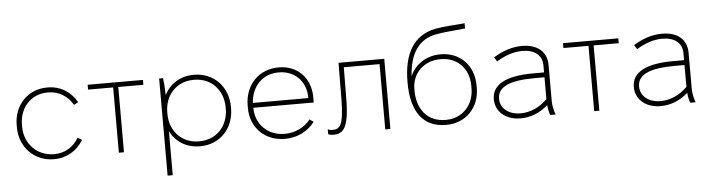

<svg xmlns="http://www.w3.org/2000/svg" viewBox="-52 -974 5250 1418"><g transform="rotate(-5 2572.5 -265.0)"><path d="M313 6H318C411 6 488 -42 533 -118L502 -137C463 -71 400 -31 320 -31H317C196 -31 101 -125 101 -252V-268C101 -397 189 -489 310 -489H313C392 -489 458 -449 497 -381L529 -398C486 -476 408 -526 314 -526H309C167 -526 62 -417 62 -268V-252C62 -104 171 6 313 6Z M796 0H834V-484H1020V-520H610V-484H796Z M1140 200H1178V-127C1217 -46 1297 5 1396 5H1399C1544 5 1650 -104 1650 -255V-265C1650 -416 1544 -525 1399 -525H1396C1297 -525 1217 -474 1178 -393C1177 -442 1173 -492 1169 -520H1140ZM1392 -32C1267 -32 1178 -125 1178 -256V-264C1178 -395 1267 -488 1392 -488H1397C1522 -488 1611 -395 1611 -264V-256C1611 -125 1522 -32 1397 -32Z M2027 5H2028C2116 5 2196 -32 2249 -102L2220 -122C2177 -67 2107 -32 2030 -32H2029C1905 -32 1817 -118 1814 -240V-244H2262V-283C2262 -426 2166 -525 2026 -525C1879 -525 1774 -417 1774 -263V-246C1774 -100 1879 5 2027 5ZM1814 -280C1822 -405 1905 -488 2023 -488H2024C2141 -488 2223 -406 2225 -288V-280Z M2385 6C2459 6 2502 -30 2504 -252L2506 -484H2771V0H2809V-520H2470L2468 -254C2466 -57 2439 -30 2382 -30C2368 -30 2357 -33 2348 -38V-1C2359 3 2370 6 2385 6Z M3221 6H3225C3367 6 3471 -99 3471 -246V-265C3471 -413 3370 -517 3227 -517H3223C3119 -517 3031 -456 2999 -373C3009 -547 3080 -641 3201 -666C3266 -679 3352 -683 3423 -691V-730C3356 -723 3272 -721 3204 -708C3043 -675 2965 -548 2965 -332C2965 -110 3054 6 3221 6ZM3220 -31C3092 -31 3011 -123 3011 -268V-278C3011 -394 3098 -481 3220 -481H3224C3350 -481 3432 -392 3432 -265V-247C3432 -122 3345 -31 3225 -31Z M3775 6C3848 6 3920 -22 3978 -75C3980 -48 3986 -20 3994 0H4034C4023 -28 4014 -69 4014 -98V-369C4014 -467 3945 -526 3830 -526C3758 -526 3688 -503 3618 -460L3638 -428C3702 -468 3767 -489 3828 -489H3829C3921 -489 3976 -444 3976 -369V-317H3894C3693 -317 3589 -260 3589 -153V-151C3589 -59 3665 6 3775 6ZM3777 -31C3689 -31 3628 -81 3628 -151V-153C3628 -240 3717 -281 3905 -281H3976V-119C3920 -63 3851 -31 3777 -31Z M4320 0H4358V-484H4544V-520H4134V-484H4320Z M4813 6C4886 6 4958 -22 5016 -75C5018 -48 5024 -20 5032 0H5072C5061 -28 5052 -69 5052 -98V-369C5052 -467 4983 -526 4868 -526C4796 -526 4726 -503 4656 -460L4676 -428C4740 -468 4805 -489 4866 -489H4867C4959 -489 5014 -444 5014 -369V-317H4932C4731 -317 4627 -260 4627 -153V-151C4627 -59 4703 6 4813 6ZM4815 -31C4727 -31 4666 -81 4666 -151V-153C4666 -240 4755 -281 4943 -281H5014V-119C4958 -63 4889 -31 4815 -31Z"/></g></svg>

Font: Fixel Display ExtraLight
Style: Regular
Weight: 200
Designer: AlfaBravo + MacPaw
Foundry: Kyrylo Tkachov, Marchela Mozhyna, Serhii Makarenko, Maria Weinstein, Zakhar Kryvoshyya
Version: Version 1.211